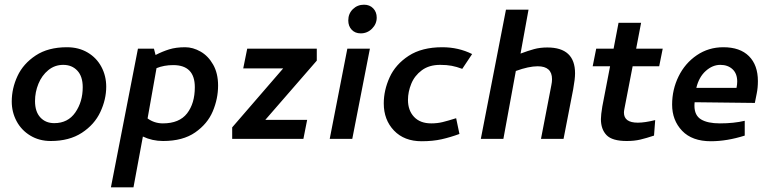

<svg xmlns="http://www.w3.org/2000/svg" viewBox="-20 -591 3274 817"><path d="M432 -222Q432 -268 411.5 -306.5Q391 -345 353 -367.5Q315 -390 265 -390Q185 -390 132 -355Q79 -320 54.5 -267.5Q30 -215 30 -159Q30 -114 50.5 -75.5Q71 -37 109 -14Q147 9 196 9Q275 9 328.5 -26Q382 -61 407 -114.5Q432 -168 432 -222ZM332 -220Q332 -158 300.5 -112.5Q269 -67 211 -67Q174 -67 151.5 -91.5Q129 -116 129 -161Q129 -199 143.5 -234.5Q158 -270 185.5 -292.5Q213 -315 249 -315Q286 -315 309 -290.5Q332 -266 332 -220Z M567 -384 452 206H548L588 -10Q628 9 674 9Q758 9 810.5 -27.5Q863 -64 885.5 -117.5Q908 -171 908 -227Q908 -279 887 -316Q866 -353 833.5 -371.5Q801 -390 768 -390Q729 -390 700 -381Q671 -372 642 -357L635 -384ZM809 -220Q809 -151 776 -108.5Q743 -66 673 -66Q637 -66 608 -87L646 -301Q678 -314 717 -314Q809 -314 809 -220Z M1015 -300H1185L968 -49V0H1271L1287 -81H1109L1328 -333V-384H1032Z M1383 0ZM1383 0H1479L1554 -384H1458ZM1462 -504Q1462 -533 1481.5 -552Q1501 -571 1529 -571Q1553 -571 1568 -555.5Q1583 -540 1583 -516Q1583 -489 1563 -469Q1543 -449 1515 -449Q1491 -449 1476.5 -464.5Q1462 -480 1462 -504Z M1947 -298 1989 -361Q1931 -390 1862 -390Q1775 -390 1719 -353.5Q1663 -317 1638 -262Q1613 -207 1613 -151Q1613 -81 1656.5 -35.5Q1700 10 1774 10Q1822 10 1859.5 1.5Q1897 -7 1935 -21L1921 -88Q1886 -77 1863.5 -71.5Q1841 -66 1815 -66Q1768 -66 1742 -93.5Q1716 -121 1716 -166Q1716 -200 1730 -234.5Q1744 -269 1775 -292Q1806 -315 1853 -315Q1881 -315 1902 -311Q1923 -307 1947 -298Z M2329 -254Q2329 -242 2326 -228L2282 0H2378L2419 -211Q2427 -255 2427 -279Q2427 -389 2309 -389Q2278 -389 2252.5 -382Q2227 -375 2195 -363L2229 -550H2133L2026 0H2122L2175 -289Q2230 -309 2268 -309Q2329 -309 2329 -254Z M2694 -69Q2635 -69 2635 -112Q2635 -118 2637 -128L2672 -309H2785L2800 -384H2687L2708 -494H2612L2591 -384H2517L2502 -309H2576L2543 -138Q2537 -102 2537 -84Q2537 -41 2561 -16Q2585 9 2647 9Q2679 9 2704.5 3Q2730 -3 2763 -14L2768 -80Q2724 -69 2694 -69Z M2840 -146Q2840 -79 2882.5 -34.5Q2925 10 3005 10Q3073 10 3149 -14V-77Q3103 -66 3043 -66Q2991 -66 2963 -83Q2935 -100 2935 -141Q2935 -151 2936 -156L3192 -153L3200 -193Q3205 -217 3205 -246Q3205 -314 3167 -352Q3129 -390 3058 -390Q2995 -390 2945 -356Q2895 -322 2867.5 -266Q2840 -210 2840 -146ZM3117 -244Q3117 -232 3114 -217H2943Q2954 -263 2983 -289Q3012 -315 3045 -315Q3077 -315 3097 -296.5Q3117 -278 3117 -244Z"/></svg>

Font: Cambay Devanagari
Style: Bold Italic
Weight: 700
Designer: Pooja Saxena
Foundry: Pooja Saxena
Version: Version 1.005;PS 001.005;hotconv 1.0.70;makeotf.lib2.5.58329